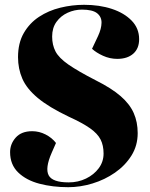

<svg xmlns="http://www.w3.org/2000/svg" viewBox="-20 -765 623 799"><path d="M553 -211Q553 -159 527 -117.5Q501 -76 458.5 -46.5Q416 -17 365 -1.5Q314 14 264 14Q199 14 144 -0.5Q89 -15 55.5 -47.5Q22 -80 22 -132Q22 -166 45.5 -192.5Q69 -219 114 -219Q143 -219 169.5 -205.5Q196 -192 213 -170L195 -129Q167 -65 182.5 -35.5Q198 -6 266 -6Q305 -6 338 -22Q371 -38 391 -65Q411 -92 411 -126Q411 -160 398.5 -184.5Q386 -209 355 -231Q324 -253 267 -279Q183 -319 137 -357.5Q91 -396 73 -437.5Q55 -479 55 -527Q55 -586 79 -627.5Q103 -669 142.5 -695Q182 -721 231 -733Q280 -745 330 -745Q394 -745 445.5 -728Q497 -711 528 -679Q559 -647 559 -602Q559 -563 534.5 -541.5Q510 -520 468 -520Q437 -520 408.5 -533Q380 -546 363 -562L388 -615Q402 -645 402.5 -670Q403 -695 384 -710Q365 -725 321 -725Q290 -725 261.5 -712Q233 -699 215 -674Q197 -649 197 -613Q197 -578 211 -551Q225 -524 264.5 -496.5Q304 -469 378 -431Q444 -398 482 -365Q520 -332 536.5 -294.5Q553 -257 553 -211Z"/></svg>

Font: Literata 72pt ExtraBold
Style: Italic
Weight: 800
Italic angle: -2°
Designer: Latin by Veronika Burian and Jose Scaglione. Greek by Irene Vlachou. Cyrillic by Vera Evstafieva
Foundry: TypeTogether
Version: Version 3.002